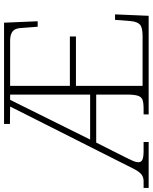

<svg xmlns="http://www.w3.org/2000/svg" viewBox="74 -831 754 948"><g transform="rotate(-90 451.0 -357.0)"><path d="M-3 0V-25H31Q48 -25 61.5 -34Q75 -43 90 -71L399 -684L313 -685V-714H813L820 -548H793L787 -626Q786 -658 771.5 -670.5Q757 -683 728 -684H501V-389H745V-359H501V-30H747Q789 -30 803.5 -43Q818 -56 821 -90L827 -166H854L847 0H360V-25H388Q418 -25 432.5 -30.5Q447 -36 452.5 -54Q458 -72 458 -108V-259H221L146 -110Q136 -90 130 -76Q124 -62 124 -51Q124 -36 137.5 -30.5Q151 -25 179 -25H224V0ZM236 -289H458V-684H432Z"/></g></svg>

Font: Noto Serif Gujarati ExtraLight
Style: Regular
Weight: 250
Version: Version 2.102